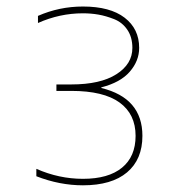

<svg xmlns="http://www.w3.org/2000/svg" viewBox="-20 -550 540 580"><path d="M286.1 -286.1V-284.2Q410.2 -253.9 410.2 -139.6Q410.2 -68.4 363.8 -29.3Q317.4 9.8 230.5 9.8Q160.2 9.8 89.8 -17.6V-40Q158.2 -9.8 230.5 -9.8Q307.6 -9.8 348.6 -43.5Q389.6 -77.1 389.6 -139.6Q389.6 -205.1 341.3 -240.2Q293 -275.4 195.3 -275.4H150.4V-294.9H195.3Q283.2 -294.9 331.5 -325.7Q379.9 -356.4 379.9 -405.3Q379.9 -437.5 364.7 -460Q349.6 -482.4 324.7 -492.2Q299.8 -502 277.3 -505.9Q254.9 -509.8 230.5 -509.8Q160.2 -509.8 94.7 -480.5V-502Q159.2 -530.3 230.5 -530.3Q312.5 -530.3 356.4 -496.6Q400.4 -462.9 400.4 -405.3Q400.4 -366.2 372.1 -333.5Q343.8 -300.8 286.1 -286.1Z"/></svg>

Font: Mgen+ 1m thin
Style: Regular
Weight: 100
Designer: [Source Han Sans]
Ryoko NISHIZUKA  (kana & ideographs); Paul D. Hunt (Latin, Greek & Cyrillic); Wenlong ZHANG  (bopomofo
Version: Version 1.059.20150602